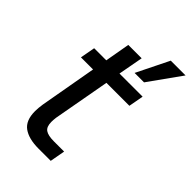

<svg xmlns="http://www.w3.org/2000/svg" viewBox="-211 -781 863 863"><g transform="rotate(45 220.0 -350.0)"><path d="M205 0Q143 0 109 -24.5Q75 -49 75 -108Q75 -118 76 -129.5Q77 -141 79 -154L127 -425H50L63 -496H140L161 -615H246L224 -496H371L358 -425H212L163 -154Q162 -146 161.5 -139Q161 -132 161 -126Q161 -95 177.5 -83.5Q194 -72 231 -72H296L283 0ZM270 -546 346 -700H440L330 -546Z"/></g></svg>

Font: Rethink Sans
Style: Italic
Weight: 400
Italic angle: -10°
Designer: The Rethink Sans project authors (Hans Thiessen). DM Sans designed by Colophon Foundry.
Foundry: Rethink Communications LLC
Version: Version 1.001